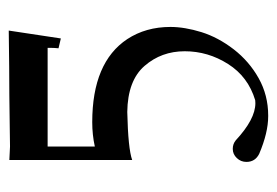

<svg xmlns="http://www.w3.org/2000/svg" viewBox="-117 -339 633 439"><g transform="rotate(-90 199.5 -119.5)"><path d="M154.8 177.2H153.3Q115.7 177.2 67.4 156.7Q48.8 147.5 48.8 127.4Q48.8 114.7 57.6 105.5Q66.4 96.2 78.6 96.2Q89.8 96.2 98.1 103Q146.5 147.9 183.1 147.9L189.9 147.5Q243.7 131.3 272.7 85.4Q301.8 39.6 301.8 -13.7Q301.8 -66.9 268.3 -105.5Q234.9 -144 163.1 -145Q79.1 -143.1 53.2 -133.8V-414.6L84 -413.1L119.6 -413.6Q209.5 -415 266.6 -415L349.1 -416L331.1 -296.9L308.6 -302.2Q309.6 -312.5 309.6 -321.3V-327.1H84V-219.2Q110.8 -225.1 139.6 -225.1Q276.4 -225.1 329.6 -145Q357.4 -102.5 357.4 -46.4Q357.4 -13.7 345.5 24.7Q333.5 63 306.2 98.4Q278.8 133.8 240 155.5Q201.2 177.2 154.8 177.2Z"/></g></svg>

Font: Quaaykop
Style: Regular
Weight: 400
Designer: Tup Wanders
Foundry: Free font, DO NOT SELL
Version: Version 1.00;July 31, 2023;FontCreator 11.5.0.2430 64-bit